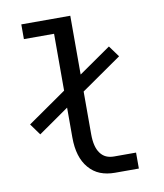

<svg xmlns="http://www.w3.org/2000/svg" viewBox="-85 -830 772 903"><g transform="rotate(-10 301.0 -378.0)"><path d="M391.1 3.9Q352.1 3.9 321 -8.3Q290 -20.5 266.6 -47.9Q222.2 -99.6 222.2 -194.3V-336.9L76.2 -234.9L37.1 -289.1L222.2 -418V-689.5H78.1V-759.8H312V-479L465.8 -585.9L504.9 -532.2L312 -397.9V-194.3Q312 -133.3 334.5 -103Q346.2 -86.9 362.5 -79.6Q378.9 -72.3 399.9 -72.3H504.9V3.9H391.1Z"/></g></svg>

Font: Hack
Style: Regular
Weight: 400
Monospace: yes
Designer: Christopher Simpkins
Foundry: Christopher Simpkins
Version: Version 2.019; ttfautohint (v1.4.1) -l 4 -r 80 -G 350 -x 0 -